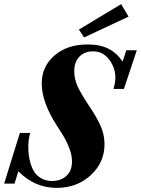

<svg xmlns="http://www.w3.org/2000/svg" viewBox="-59 -890 678 923"><path d="M345.2 -710 320.3 -748 523.4 -870.1 559.1 -810.1ZM212.4 13.2Q108.4 13.2 29.3 -66.4L10.7 -7.3H-39.1L36.6 -251H86.4Q77.1 -221.7 77.1 -186Q77.1 -165.5 79.1 -146.7Q81.1 -127.9 88.1 -103.8Q95.2 -79.6 106.9 -62Q118.7 -44.4 140.4 -32.2Q162.1 -20 191.4 -20Q233.9 -20 260.5 -44.7Q287.1 -69.3 287.1 -114.3Q287.1 -141.6 275.9 -172.9Q264.6 -204.1 251.7 -226.3Q238.8 -248.5 214.4 -286.1Q141.6 -398.4 141.6 -489.3Q141.6 -569.8 202.6 -623Q263.7 -676.3 362.3 -676.3Q422.4 -676.3 462.6 -655.8Q502.9 -635.3 530.3 -594.2L548.3 -648.4H598.6L536.6 -462.4H486.3Q495.6 -490.7 495.6 -517.6Q495.6 -564 465.8 -603.5Q436 -643.1 388.7 -643.1Q346.2 -643.1 322 -616.9Q297.9 -590.8 297.9 -546.9Q297.9 -509.3 314.9 -472.9Q332 -436.5 369.1 -381.3Q405.3 -327.6 424.3 -285.6Q443.4 -243.7 443.4 -196.3Q443.4 -108.9 377.4 -47.9Q311.5 13.2 212.4 13.2Z"/></svg>

Font: Elstob ExtraBold
Style: Italic
Weight: 800
Italic angle: -20°
Designer: Peter S. Baker
Version: Version 1.015